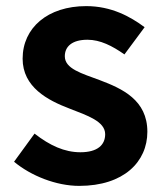

<svg xmlns="http://www.w3.org/2000/svg" viewBox="-20 -594 535 628"><path d="M239 14C385 14 462 -65 462 -163C462 -267 380 -304 306 -332C247 -354 192 -369 192 -410C192 -442 216 -464 266 -464C308 -464 347 -444 387 -416L453 -505C406 -540 344 -574 262 -574C136 -574 54 -503 54 -402C54 -309 136 -266 207 -239C266 -216 324 -197 324 -155C324 -120 299 -96 243 -96C191 -96 143 -118 93 -157L26 -65C81 -19 164 14 239 14Z"/></svg>

Font: Noto Sans T Chinese Bold
Style: Bold
Weight: 700
Designer: Ryoko NISHIZUKA (kana & ideographs); Paul D. Hunt (Latin, Greek & Cyrillic); Wenlong ZHANG (bopomofo); Sandoll Communica
Foundry: Adobe Systems Incorporated
Version: Version 1.000;PS 1;hotconv 1.0.78;makeotf.lib2.5.61930